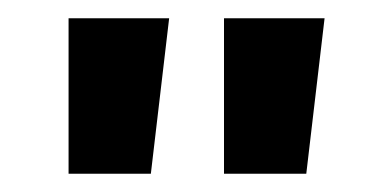

<svg xmlns="http://www.w3.org/2000/svg" viewBox="-20 -692 429 210"><path d="M165 -672 145 -502H55V-672ZM335 -672 315 -502H225V-672Z"/></svg>

Font: BM HANNA
Style: Regular
Weight: 400
Designer: BONGJIN KIM, JAEHYUN KEUM, MINJUNG KIM, JUHEE TAE
Foundry: WOOWA BROTHERS Corporation.
Version: Version 1.000